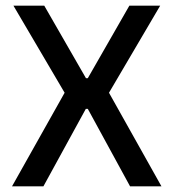

<svg xmlns="http://www.w3.org/2000/svg" viewBox="-20 -659 614 679"><path d="M133.5 0H22.5L215 -342.5V-320L27.5 -639H136.5L284 -382.5H290.5L437.5 -639H546.5L359 -320V-342.5L551 0H440L290.5 -274H283.5Z"/></svg>

Font: Anek Kannada Medium Medium
Style: Regular
Weight: 500
Version: Version 1.003